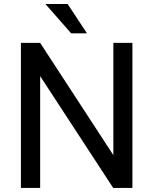

<svg xmlns="http://www.w3.org/2000/svg" viewBox="-20 -921 753 941"><path d="M82.5 0ZM628.9 0H534.7L176.8 -547.9V0H82.5V-710.9H176.8L535.6 -160.6V-710.9H628.9ZM406.2 -757.8H328.6L202.6 -901.4H311.5Z"/></svg>

Font: Roboto
Style: Regular
Weight: 400
Designer: Google
Version: Version 2.134; 2016; ttfautohint (v1.6)